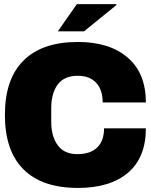

<svg xmlns="http://www.w3.org/2000/svg" viewBox="-20 -905 736 937"><path d="M390.1 -752H262.2L355 -884.8H546.9L548.8 -880.9ZM360.8 -700.2Q514.6 -700.2 603 -624Q691.9 -547.9 691.9 -404.8H481Q481 -466.3 450.2 -500Q418 -535.2 359.9 -535.2Q293.9 -535.2 262.2 -493.2Q230 -450.7 230 -376V-312Q230 -238.3 262.2 -195.8Q293.5 -152.8 357.9 -152.8Q421.9 -152.8 455.1 -186Q487.8 -218.8 487.8 -278.8H691.9Q691.9 -137.7 606 -63Q518.1 12.2 360.8 12.2Q185.5 12.2 95.2 -78.1Q3.9 -168 3.9 -344.2Q3.9 -520 95.2 -609.9Q185.5 -700.2 360.8 -700.2Z"/></svg>

Font: Archivo-RBTV
Style: Regular
Weight: 500
Designer: Hector Gatti
Foundry: Hector Gatti
Version: ""